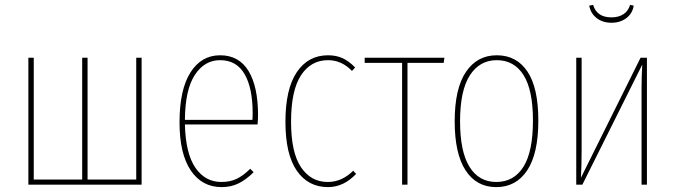

<svg xmlns="http://www.w3.org/2000/svg" viewBox="-20 -755 2761 785"><path d="M559 -519V0H96V-519H118V-21H316V-519H338V-21H537V-519Z M1033 -246H736Q739 -127 779 -69Q819 -11 885 -11Q921 -11 948 -24Q975 -37 1003 -65L1017 -51Q987 -21 956 -5.5Q925 10 886 10Q806 10 760 -58Q714 -126 714 -255Q714 -388 758.5 -458.5Q803 -529 880 -529Q957 -529 996 -465Q1035 -401 1035 -284Q1035 -268 1033 -246ZM1013 -292Q1013 -395 980 -452Q947 -509 880 -509Q816 -509 776.5 -448.5Q737 -388 736 -265H1012Q1013 -273 1013 -292Z M1432 -479 1419 -465Q1377 -509 1321 -509Q1251 -509 1210.5 -447Q1170 -385 1170 -257Q1170 -132 1210.5 -71.5Q1251 -11 1320 -11Q1378 -11 1424 -57L1436 -44Q1385 10 1321 10Q1240 10 1193.5 -57Q1147 -124 1147 -257Q1147 -391 1193.5 -460Q1240 -529 1321 -529Q1355 -529 1381 -517Q1407 -505 1432 -479Z M1797 -519 1794 -498H1646V0H1624V-498H1471V-519Z M2181 -262Q2181 -127 2135.5 -58.5Q2090 10 2009 10Q1928 10 1883.5 -58.5Q1839 -127 1839 -259Q1839 -393 1885 -461Q1931 -529 2011 -529Q2092 -529 2136.5 -462.5Q2181 -396 2181 -262ZM1861 -259Q1861 -135 1899.5 -73Q1938 -11 2009 -11Q2081 -11 2120 -73Q2159 -135 2159 -262Q2159 -387 2120.5 -448Q2082 -509 2011 -509Q1941 -509 1901 -447Q1861 -385 1861 -259Z M2625 0H2603V-394Q2603 -442 2606 -491L2361 0H2336V-519H2358V-146Q2358 -73 2355 -28L2599 -519H2625ZM2389 -732 2405 -735Q2420 -684 2480 -684Q2509 -684 2529 -697Q2549 -710 2556 -735L2571 -732Q2566 -700 2541 -681Q2516 -662 2480 -662Q2444 -662 2419.5 -681Q2395 -700 2389 -732Z"/></svg>

Font: Fira Sans Extra Condensed Thin
Style: Regular
Weight: 250
Width: 1
Designer: Carrois Corporate & Edenspiekermann AG
Foundry: Carrois Corporate GbR & Edenspiekermann AG
Version: Version 4.203